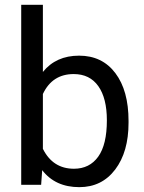

<svg xmlns="http://www.w3.org/2000/svg" viewBox="-20 -770 601 800"><path d="M515.6 -258.3Q515.6 -137.2 460 -63.7Q404.3 9.8 310.5 9.8Q210.4 9.8 155.8 -61L151.4 0H68.4V-750H158.7V-470.2Q213.4 -538.1 309.6 -538.1Q405.8 -538.1 460.7 -465.3Q515.6 -392.6 515.6 -266.1ZM425.3 -268.6Q425.3 -360.8 389.6 -411.1Q354 -461.4 287.1 -461.4Q197.8 -461.4 158.7 -378.4V-149.9Q200.2 -66.9 288.1 -66.9Q353 -66.9 389.2 -117.2Q425.3 -167.5 425.3 -268.6Z"/></svg>

Font: APIMedia Roboto
Style: Regular
Weight: 400
Designer: Google
Version: Version 2.137; 2017